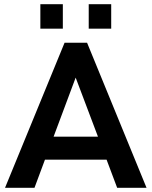

<svg xmlns="http://www.w3.org/2000/svg" viewBox="-20 -893 721 913"><path d="M486.8 -133.8H193.8L144 0H3.9L287.1 -689.9H394L676.8 0H537.1ZM445.8 -243.2 339.8 -523.9 234.9 -243.2ZM171.9 -873H278.8V-756.8H171.9ZM401.9 -873H508.8V-756.8H401.9Z"/></svg>

Font: D-DIN Exp
Style: DINExp-Bold
Weight: 700
Width: 7
Designer: Charles Nix
Foundry: Datto Inc.
Version: Version 1.00